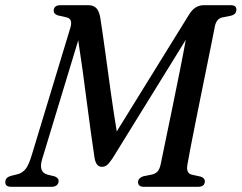

<svg xmlns="http://www.w3.org/2000/svg" viewBox="-34 -720 931 740"><path d="M192 -21.5Q190 0 163.5 0H10Q-15 0 -13.5 -19.5Q-13 -36.5 9 -42.5L32 -48Q51 -52.5 64 -67.8Q77 -83 90 -127.5L237 -612.5Q247.5 -646 224.5 -652.5L188 -661Q172 -667 173 -680Q174 -700 199.5 -700H306.5Q325.5 -700 336.8 -689Q348 -678 352.5 -651.5Q361.5 -594.5 371.8 -518.8Q382 -443 393.2 -363Q404.5 -283 416 -213.5L693.5 -662Q706.5 -683.5 721 -691.8Q735.5 -700 751 -700H855.5Q878 -700 877 -681.5Q876.5 -672 870.8 -666.8Q865 -661.5 856.5 -659.5L821.5 -652.5Q799.5 -647 794 -617.5Q789 -592.5 780.5 -549.5Q772 -506.5 761 -453.2Q750 -400 738.8 -344Q727.5 -288 717.2 -236.5Q707 -185 699.2 -144.8Q691.5 -104.5 688 -83.5Q683 -53 704.5 -47L740.5 -39Q756.5 -33 755.5 -20.5Q754.5 0 729.5 0H520.5Q497.5 0 498 -19.5Q499 -28 504.8 -33Q510.5 -38 518 -40.5L552.5 -47.5Q565 -50.5 573 -59Q581 -67.5 585 -85.5Q592.5 -123 604.8 -181.5Q617 -240 631 -308.2Q645 -376.5 658.5 -443.8Q672 -511 682 -566.5L400.5 -111Q388 -92 379.2 -84.5Q370.5 -77 358.5 -77Q336.5 -77 330.5 -111Q323.5 -156 315.8 -212.8Q308 -269.5 300 -331.2Q292 -393 283.8 -453.2Q275.5 -513.5 267.5 -564.5L128 -105Q114 -56.5 149 -47L177.5 -40Q193 -33 192 -21.5Z"/></svg>

Font: Fraunces 72pt Soft
Style: Italic
Weight: 400
Italic angle: -16°
Version: Version 1.000;[b76b70a41]